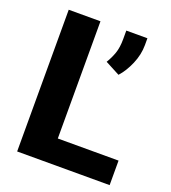

<svg xmlns="http://www.w3.org/2000/svg" viewBox="-131 -808 804 905"><g transform="rotate(20 271.0 -355.5)"><path d="M522.5 -123V0H58.6V-710.9H217.8V-123ZM453.1 -711.4V-676.8Q453.1 -629.4 432.6 -581.5Q412.1 -533.7 383.8 -502.9L310.5 -541.5Q326.7 -567.9 336.9 -596.9Q347.2 -626 347.2 -668.9V-711.4Z"/></g></svg>

Font: Vazirmatn UI FD ExtraBold
Style: Regular
Weight: 800
Designer: Saber Rastikerdar
Foundry: Saber Rastikerdar
Version: Version 33.003